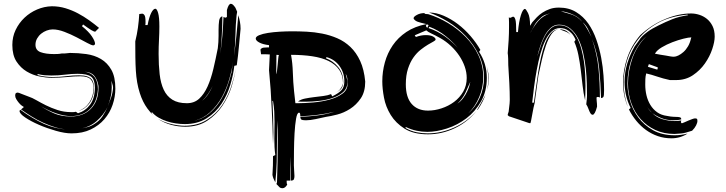

<svg xmlns="http://www.w3.org/2000/svg" viewBox="-20 -671 3827 1012"><path d="M133 -161Q149 -156 171.5 -143Q194 -130 222 -116Q250 -102 283.5 -91Q317 -80 355 -80H366Q372 -80 380 -82L391 -74Q430 -86 455 -119.5Q480 -153 480 -210Q480 -251 460.5 -266.5Q441 -282 389 -282Q357 -282 322.5 -277.5Q288 -273 250 -273Q233 -273 215 -274.5Q197 -276 178 -281V-275Q218 -265 257 -265Q295 -265 329.5 -269.5Q364 -274 396 -274Q423 -274 438.5 -268.5Q454 -263 462 -254Q470 -245 472.5 -232.5Q475 -220 475 -205Q475 -158 450 -125Q426 -94 393 -86Q430 -99 451 -131Q473 -165 473 -207Q473 -237 457.5 -253Q442 -269 404 -269Q373 -269 334 -265Q295 -261 251 -261Q224 -261 188.5 -268Q153 -275 121 -294Q89 -313 67 -346.5Q45 -380 45 -434Q45 -477 62.5 -513.5Q80 -550 109 -577.5Q138 -605 175.5 -621Q213 -637 253 -638Q291 -638 325.5 -627.5Q360 -617 391 -600.5Q422 -584 450 -564Q478 -544 502 -524L482 -504Q475 -504 461 -512.5Q447 -521 418 -542L412 -533Q448 -504 464.5 -479Q481 -454 481 -440Q479 -432 471 -432Q463 -432 439 -445Q415 -458 384.5 -474Q354 -490 320 -503Q286 -516 258 -516Q242 -516 226 -510Q210 -504 197 -493.5Q184 -483 175.5 -468Q167 -453 167 -435Q167 -406 194 -396Q221 -386 265 -386Q274 -386 284.5 -386.5Q295 -387 304 -389Q327 -389 334.5 -390.5Q342 -392 349 -392Q392 -392 435 -386Q478 -380 512 -360Q546 -340 567 -303Q588 -266 588 -204Q588 -161 573.5 -118.5Q559 -76 530 -42.5Q501 -9 458 11.5Q415 32 357 32Q322 32 274.5 18.5Q227 5 184.5 -13.5Q142 -32 112.5 -52Q83 -72 83 -86Q83 -90 88 -92Q149 -47 212 -18Q274 9 339 12Q307 10 275 1Q242 -9 209.5 -23.5Q177 -38 147.5 -56.5Q118 -75 91 -94L106 -107Q103 -108 95 -114Q87 -120 79.5 -129Q72 -138 66 -148Q60 -158 60 -167Q60 -177 64 -180Q68 -183 73 -183Q78 -183 94 -176Q110 -169 133 -161ZM354 -59Q319 -59 276.5 -73.5Q234 -88 196 -111Q227 -90 265 -73.5Q303 -57 353 -57Q420 -57 459.5 -98Q499 -139 499 -208V-218Q494 -250 477.5 -270.5Q461 -291 427 -293Q448 -289 461.5 -280Q475 -271 482.5 -258.5Q490 -246 493 -231Q496 -216 496 -200Q492 -134 454 -96.5Q416 -59 354 -59ZM481 -20Q506 -36 521 -59Q536 -82 547 -107Q526 -65 489.5 -33Q453 -1 403 7Q422 4 442.5 -1.5Q463 -7 481 -20ZM576 -208Q576 -219 572 -229Q569 -237 567 -246L568 -233Q569 -225 569 -211Q569 -184 563 -159Q557 -134 548 -110Q557 -132 565.5 -156.5Q574 -181 576 -208ZM567 -249Q567 -248 567 -246Q567 -248 567 -249ZM392 -85Q391 -85 390 -85Q391 -85 392 -85Z M1230 -609 1227 -591Q1222 -542 1221 -486Q1220 -431 1213 -375Q1221 -430 1226 -483Q1231 -538 1236 -591Q1241 -575 1244.5 -557Q1248 -539 1248 -519Q1243 -469 1239 -423Q1235 -377 1228 -327L1215 -324Q1210 -278 1194 -224Q1178 -170 1147.5 -124Q1117 -78 1069 -47.5Q1021 -17 954 -17Q932 -17 907.5 -20.5Q883 -24 860 -31.5Q837 -39 816 -51Q795 -63 780 -81L781 -79V-78L780 -77L777 -78Q783 -69 790 -62Q772 -78 757 -99Q732 -133 717 -180Q708 -208 703 -237Q698 -266 696 -298.5Q694 -331 693.5 -369Q693 -407 693 -453Q702 -489 707 -525Q712 -561 714 -597Q717 -597 721 -598Q725 -599 729 -599Q736 -599 741.5 -591Q747 -583 747 -557V-548Q747 -544 746 -539H758Q766 -581 777 -603Q788 -625 799 -625Q807 -625 813.5 -602.5Q820 -580 820 -532Q820 -497 818 -461Q816 -425 816 -387Q816 -328 821.5 -280Q827 -232 843 -198Q859 -164 888.5 -145.5Q918 -127 965 -127Q1004 -127 1030 -151Q1056 -175 1074 -215Q1092 -255 1104.5 -307.5Q1117 -360 1128 -417Q1130 -433 1131 -449Q1132 -465 1132 -482V-513Q1132 -542 1135 -562Q1138 -582 1152 -585Q1152 -534 1149 -484Q1147 -436 1141 -388Q1148 -435 1152 -482Q1156 -531 1158 -582Q1164 -578 1168 -578Q1172 -578 1176 -582V-618Q1181 -636 1186 -643.5Q1191 -651 1197 -651Q1203 -651 1209 -645Q1215 -639 1221 -630ZM817 -42Q841 -29 866.5 -21.5Q892 -14 914.5 -11Q937 -8 951 -8Q1021 -8 1070 -39Q1119 -70 1150.5 -116.5Q1182 -163 1199 -216Q1215 -266 1223 -308Q1216 -266 1201 -215Q1184 -161 1152.5 -114Q1121 -67 1073 -35Q1025 -3 957 -3Q919 -3 882 -13Q845 -23 813 -44Q815 -43 817 -42ZM1200 -288Q1203 -305 1205 -321Q1207 -335 1209 -349Q1203 -305 1189 -256Q1175 -205 1150 -159.5Q1125 -114 1087 -79Q1051 -46 1003 -34Q1045 -43 1078 -69Q1112 -96 1136 -132Q1160 -168 1175.5 -209Q1191 -250 1200 -288ZM1101 -218Q1090 -196 1076.5 -176Q1063 -156 1046 -140Q1064 -155 1077.5 -175Q1091 -195 1101 -218ZM813 -44Q801 -52 790 -62Q801 -52 813 -44ZM1224 -315 1223 -308ZM1210 -354Q1209 -351 1209 -349Q1209 -351 1210 -354Z M1440 290Q1442 234 1443 179.5Q1444 125 1444 64Q1444 38 1443 12.5Q1442 -13 1440 -37V73Q1440 128 1438.5 182.5Q1437 237 1431 290Q1426 281 1422 271.5Q1418 262 1416 251Q1418 224 1418.5 201.5Q1419 179 1419 152L1431 146Q1428 125 1427 103.5Q1426 82 1426 61Q1426 38 1426.5 16.5Q1427 -5 1427 -28Q1427 -56 1425.5 -83.5Q1424 -111 1419 -139H1416Q1418 -97 1419.5 -56Q1421 -15 1421 26Q1421 44 1420 62L1419 88Q1417 -8 1412 -100Q1408 -198 1398 -301L1402 -384Q1391 -385 1379 -385H1356L1353 -408Q1353 -413 1360 -417Q1367 -421 1388 -421H1398V-433Q1365 -437 1346.5 -447Q1328 -457 1328 -468Q1328 -478 1346 -485.5Q1364 -493 1392.5 -497.5Q1421 -502 1455 -504Q1489 -506 1521 -506Q1556 -506 1596.5 -504Q1637 -502 1678 -494Q1719 -486 1757.5 -469.5Q1796 -453 1827 -423.5Q1858 -394 1878.5 -349.5Q1899 -305 1905 -241Q1905 -187 1881.5 -152.5Q1858 -118 1825 -97Q1792 -76 1756.5 -67Q1721 -58 1698 -55Q1675 -50 1645 -43.5Q1615 -37 1594 -37Q1571 -37 1567 -42Q1563 -47 1563 -55Q1608 -57 1653 -62.5Q1698 -68 1743 -82Q1698 -71 1653 -65.5Q1608 -60 1563 -58Q1563 -64 1562 -70.5Q1561 -77 1556 -77Q1546 -77 1540.5 -45Q1535 -13 1532.5 31.5Q1530 76 1529.5 123Q1529 170 1529 201Q1529 215 1530.5 230.5Q1532 246 1532 257Q1532 267 1529 274Q1526 281 1512 281V155Q1510 187 1509.5 218Q1509 249 1509 281H1491V289Q1491 298 1494 302Q1483 321 1469 321Q1458 321 1452.5 315Q1447 309 1437 299ZM1537 -127H1551Q1586 -127 1631.5 -131Q1677 -135 1717 -146Q1757 -157 1784.5 -177Q1812 -197 1812 -229V-237Q1812 -247 1810.5 -259Q1809 -271 1802 -282Q1803 -277 1807 -262Q1811 -247 1811 -237Q1811 -206 1789.5 -186.5Q1768 -167 1735.5 -155.5Q1703 -144 1664.5 -139.5Q1626 -135 1591 -135H1571Q1561 -135 1551 -136Q1565 -147 1587.5 -151.5Q1610 -156 1635 -159Q1660 -162 1684 -165Q1708 -168 1725 -175L1731 -163Q1766 -180 1780.5 -196.5Q1795 -213 1795 -242Q1795 -288 1769.5 -323Q1744 -358 1701 -370L1698 -364Q1735 -350 1762 -318Q1789 -286 1789 -241Q1789 -217 1778 -203Q1768 -191 1746 -181Q1764 -189 1773 -201Q1784 -215 1788 -232Q1788 -274 1768 -303Q1748 -332 1712 -349.5Q1676 -367 1625.5 -374.5Q1575 -382 1514 -382Q1522 -339 1523.5 -288.5Q1525 -238 1530 -190ZM1436 -280Q1438 -282 1440 -297Q1442 -312 1443.5 -329.5Q1445 -347 1446.5 -362.5Q1448 -378 1450 -381L1437 -382ZM1741 -179 1746 -181Z M2217 -602Q2218 -597 2228 -597H2230Q2236 -597 2238 -596Q2290 -580 2341.5 -549.5Q2393 -519 2434.5 -476.5Q2476 -434 2501.5 -380Q2527 -326 2527 -264Q2527 -210 2506 -160Q2485 -110 2448 -73Q2486 -106 2508.5 -155.5Q2531 -205 2531 -262Q2531 -326 2504 -381.5Q2477 -437 2435 -481Q2393 -525 2341.5 -556.5Q2290 -588 2241 -605Q2279 -605 2318.5 -588Q2358 -571 2394 -543.5Q2430 -516 2460.5 -480.5Q2491 -445 2512 -408L2505 -398Q2525 -368 2535.5 -333Q2546 -298 2546 -261Q2546 -190 2515.5 -136.5Q2485 -83 2438.5 -47.5Q2392 -12 2336.5 6Q2281 24 2232 24Q2204 24 2175.5 18Q2147 12 2118 -2V4Q2146 20 2175.5 26Q2205 32 2234 32Q2306 32 2375.5 0.5Q2445 -31 2493 -88Q2447 -29 2378.5 4Q2310 37 2236 37Q2160 37 2113 7.5Q2066 -22 2039.5 -65Q2013 -108 2004 -156Q1995 -204 1995 -242Q1995 -293 2008.5 -342Q2022 -391 2050 -432Q2078 -473 2122 -502.5Q2166 -532 2228 -544L2199 -551Q2178 -556 2169 -563Q2160 -570 2160 -575Q2160 -583 2177.5 -592.5Q2195 -602 2217 -602ZM2172 -476Q2199 -486 2224 -486Q2249 -486 2262.5 -478.5Q2276 -471 2276 -463Q2276 -458 2264.5 -452Q2253 -446 2235.5 -435.5Q2218 -425 2197.5 -409Q2177 -393 2159.5 -368.5Q2142 -344 2130.5 -309Q2119 -274 2119 -227Q2119 -158 2150 -123Q2181 -88 2236 -88Q2271 -88 2307.5 -100Q2344 -112 2373.5 -134Q2403 -156 2421.5 -188Q2440 -220 2440 -260Q2440 -290 2429.5 -320Q2419 -350 2400.5 -377.5Q2382 -405 2356.5 -429Q2331 -453 2301 -470Q2272 -486 2253.5 -494.5Q2235 -503 2227 -511Q2219 -507 2204.5 -501.5Q2190 -496 2166 -485ZM2239 -523Q2285 -508 2327 -478Q2363 -451 2393 -419Q2364 -453 2330 -480Q2291 -512 2243 -530ZM2433 -182Q2418 -150 2391 -125Q2409 -137 2421.5 -154Q2434 -171 2442 -188Q2450 -205 2454 -219Q2457 -232 2459 -240Q2448 -214 2433 -182ZM2500 -96Q2499 -94 2497 -92Q2496 -91 2495 -91Q2494 -91 2500 -101.5Q2506 -112 2514.5 -126.5Q2523 -141 2531 -157Q2538 -169 2541 -178Q2527 -135 2500 -96ZM2556 -258Q2556 -242 2554 -226.5Q2552 -211 2547 -198Q2554 -223 2554 -254Q2554 -277 2550 -299Q2547 -318 2542 -336Q2547 -318 2551 -300Q2556 -280 2556 -258ZM2239 -539 2230 -543Q2229 -541 2227 -539Q2225 -537 2225 -535Q2225 -533 2227.5 -529.5Q2230 -526 2232 -524ZM2399 -412Q2396 -416 2393 -419Q2396 -415 2399 -412ZM2541 -178Q2542 -180 2542 -182Q2542 -180 2541 -178ZM2543 -184Q2542 -183 2542 -182Q2542 -183 2543 -184Z M2656 -64Q2656 -69 2659 -76Q2662 -83 2662 -91Q2665 -115 2666 -125.5Q2667 -136 2667 -144Q2667 -186 2664.5 -234.5Q2662 -283 2659 -328Q2659 -342 2658.5 -361Q2658 -380 2656 -391Q2659 -426 2661 -460Q2663 -494 2663 -529V-554Q2663 -567 2662 -580Q2665 -577 2668 -577Q2672 -577 2676.5 -580Q2681 -583 2685 -583Q2692 -583 2696.5 -568Q2701 -553 2701 -502H2710Q2715 -558 2725.5 -591Q2736 -624 2747 -624Q2752 -624 2763 -602.5Q2774 -581 2774 -535L2785 -553Q2796 -566 2809.5 -580Q2823 -594 2840 -605Q2857 -616 2878 -623.5Q2899 -631 2926 -631Q2978 -631 3016.5 -607.5Q3055 -584 3081 -546.5Q3107 -509 3123.5 -461.5Q3140 -414 3149 -365.5Q3158 -317 3161 -272Q3164 -227 3164 -195Q3164 -166 3160.5 -160.5Q3157 -155 3148 -154Q3146 -231 3138 -311Q3130 -391 3100 -466Q3127 -387 3134.5 -310.5Q3142 -234 3142 -157Q3136 -160 3131 -160Q3127 -160 3124 -157Q3124 -149 3125 -140Q3126 -132 3126.5 -124Q3127 -116 3127 -109Q3121 -86 3115 -76Q3109 -66 3104 -66Q3098 -66 3094 -71.5Q3090 -77 3086.5 -85Q3083 -93 3079.5 -102.5Q3076 -112 3070 -121Q3072 -138 3073 -148.5Q3074 -159 3074 -166Q3074 -193 3073 -231Q3072 -269 3067.5 -310.5Q3063 -352 3053.5 -393.5Q3044 -435 3027.5 -467.5Q3011 -500 2986 -520.5Q2961 -541 2926 -541Q2902 -541 2883.5 -525Q2865 -509 2851.5 -484Q2838 -459 2828 -429.5Q2818 -400 2812 -373Q2821 -401 2830.5 -430Q2840 -459 2853.5 -483Q2867 -507 2885 -522.5Q2903 -538 2927 -538Q2958 -538 2980.5 -521Q3003 -504 3018.5 -477Q3034 -450 3043.5 -415.5Q3053 -381 3058 -345.5Q3063 -310 3064.5 -276.5Q3066 -243 3066 -219Q3066 -200 3065.5 -181Q3065 -162 3064 -142Q3055 -180 3050.5 -221.5Q3046 -263 3041 -303.5Q3036 -344 3028.5 -381.5Q3021 -419 3007 -451L3014 -461Q3004 -484 2991.5 -496.5Q2979 -509 2967 -515Q2955 -521 2945 -522Q2935 -523 2932 -523Q2907 -523 2887.5 -505Q2868 -487 2853.5 -456.5Q2839 -426 2828 -386Q2817 -346 2809 -302Q2801 -258 2795 -213.5Q2789 -169 2785 -130H2794Q2799 -164 2804.5 -205Q2810 -246 2816.5 -288.5Q2823 -331 2832 -371Q2841 -411 2853.5 -443Q2866 -475 2883 -495Q2899 -514 2922 -517Q2900 -512 2885 -489Q2869 -465 2857 -430Q2845 -395 2835.5 -353.5Q2826 -312 2818 -274L2798 -128Q2794 -114 2792 -103L2788 -82Q2786 -72 2784 -60.5Q2782 -49 2779 -34L2776 -22H2770L2669 -56Q2664 -57 2661.5 -59Q2659 -61 2656 -64ZM2830 -577Q2810 -560 2798.5 -540.5Q2787 -521 2777 -501V-500Q2791 -529 2816 -559Q2840 -587 2880 -601Q2867 -597 2855 -593Q2841 -588 2830 -577ZM2950 -610Q2945 -611 2936 -611Q2968 -603 2996 -593.5Q3024 -584 3049 -556Q3032 -579 3004.5 -592Q2977 -605 2950 -610ZM2977 -496Q2969 -502 2958.5 -505.5Q2948 -509 2933 -515L2932 -517Q2949 -516 2962 -509.5Q2975 -503 2987 -487ZM3051 -554Q3065 -537 3077 -515Q3089 -493 3098 -476Q3088 -499 3079 -518Q3070 -537 3051 -554Z M3628 18Q3590 31 3570 32.5Q3550 34 3535 35Q3479 35 3434 14Q3389 -7 3357 -43Q3325 -79 3307.5 -127.5Q3290 -176 3290 -231Q3290 -263 3296 -297.5Q3302 -332 3314 -365.5Q3326 -399 3345 -428Q3363 -457 3388 -480Q3362 -459 3344 -430Q3325 -401 3312 -367.5Q3299 -334 3293 -298.5Q3287 -263 3287 -230Q3287 -188 3300.5 -140.5Q3314 -93 3344 -52.5Q3374 -12 3421.5 15Q3469 42 3537 42Q3569 42 3604 33Q3566 58 3519 58Q3481 58 3447.5 46.5Q3414 35 3385.5 14.5Q3357 -6 3334 -34Q3311 -62 3295 -94L3304 -102Q3287 -136 3279.5 -170Q3272 -204 3272 -239Q3272 -290 3286.5 -337Q3301 -384 3325 -426L3349 -459Q3355 -470 3366.5 -481Q3378 -492 3392 -502.5Q3406 -513 3421.5 -521.5Q3437 -530 3451 -537Q3487 -555 3523 -569.5Q3559 -584 3607 -591L3603 -594Q3511 -585 3447 -549.5Q3383 -514 3343 -463Q3303 -412 3285 -351.5Q3267 -291 3267 -233Q3267 -202 3272.5 -170.5Q3278 -139 3289 -108Q3264 -168 3264 -235Q3264 -301 3286 -366Q3308 -431 3355 -486Q3415 -541 3486 -570.5Q3557 -600 3623 -600Q3644 -600 3666 -593Q3688 -586 3706 -571.5Q3724 -557 3735.5 -534Q3747 -511 3747 -478Q3747 -451 3734 -412Q3721 -373 3695.5 -336.5Q3670 -300 3632 -274.5Q3594 -249 3544 -249H3511Q3474 -257 3443.5 -267.5Q3413 -278 3386 -284Q3382 -268 3381.5 -253.5Q3381 -239 3381 -225Q3381 -196 3387.5 -168.5Q3394 -141 3408 -118Q3422 -95 3443.5 -79.5Q3465 -64 3496 -60Q3515 -56 3529 -55.5Q3543 -55 3552.5 -54.5Q3562 -54 3566.5 -51.5Q3571 -49 3571 -42Q3561 -39 3550.5 -38Q3540 -37 3529 -37Q3494 -37 3466 -48.5Q3438 -60 3418 -75Q3441 -52 3473 -42.5Q3505 -33 3536 -33Q3553 -33 3571 -36Q3569 -30 3569 -29Q3569 -23 3574 -21Q3578 -22 3588 -26.5Q3598 -31 3608.5 -35.5Q3619 -40 3629 -43.5Q3639 -47 3643 -47Q3648 -47 3652 -45.5Q3656 -44 3656 -34Q3656 -24 3649 -10Q3642 4 3628 18ZM3490 -378 3512 -374Q3523 -372 3532 -372Q3542 -372 3555.5 -378.5Q3569 -385 3582.5 -397Q3596 -409 3606.5 -427Q3617 -445 3622 -468L3624 -474Q3610 -474 3582 -467Q3554 -460 3524 -448.5Q3494 -437 3468 -421.5Q3442 -406 3432 -388Q3447 -385 3461.5 -382.5Q3476 -380 3490 -378ZM3444 -304Q3446 -306 3446.5 -310Q3447 -314 3447 -316L3400 -333L3395 -319ZM3416 -77Q3409 -85 3402 -93Q3396 -100 3392 -107Q3401 -90 3416 -77Z"/></svg>

Font: Finger Paint
Style: Regular
Weight: 400
Designer: Ralph du Carrois
Foundry: Ralph du Carrois
Version: Version 1.001